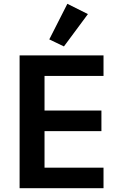

<svg xmlns="http://www.w3.org/2000/svg" viewBox="-20 -989 640 1009"><path d="M83 0V-698H524V-590H214V-408H513V-300H214V-108H524V0ZM316 -745 239 -782 334 -969 442 -915Z"/></svg>

Font: IBM Plex Mono SmBld
Style: Regular
Weight: 600
Monospace: yes
Designer: Mike Abbink, Paul van der Laan, Pieter van Rosmalen
Foundry: Bold Monday
Version: Version 2.3